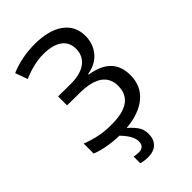

<svg xmlns="http://www.w3.org/2000/svg" viewBox="-278 -820 1133 1133"><g transform="rotate(-45 288.5 -253.0)"><path d="M279 116Q279 91 264 65Q249 39 221 10Q171 9 123.5 0.5Q76 -8 39 -23V-106Q86 -88 134 -78Q182 -68 232 -69Q424 -67 424 -203Q424 -333 231 -334L129 -335V-410L231 -409Q314 -408 358.5 -441.5Q403 -475 403 -533Q403 -588 363 -617.5Q323 -647 247 -648Q167 -649 75 -609L47 -686Q90 -705 141.5 -715.5Q193 -726 248 -726Q366 -726 431 -679Q496 -632 496 -548Q496 -483 457 -436Q418 -389 348 -378V-373Q520 -347 520 -197Q520 -108 458 -55Q396 -2 283 8Q308 28 329.5 56.5Q351 85 351 124Q351 168 325.5 194Q300 220 251 220Q220 220 193 212V156Q210 161 236 161Q254 161 266.5 149.5Q279 138 279 116Z"/></g></svg>

Font: Noto Sans Living
Style: Regular
Weight: 400
Designer: Monotype Design Team
Foundry: Monotype Imaging Inc.
Version: Version 2.013; ttfautohint (v1.8.4.7-5d5b)